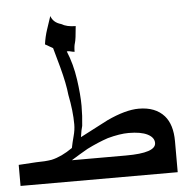

<svg xmlns="http://www.w3.org/2000/svg" viewBox="-73 -779 647 675"><g transform="rotate(-5 250.5 -441.0)"><path d="M527.3 -148.4H-27.3V-222.7L35.2 -226.6Q66.4 -226.6 89.8 -230.5Q125 -238.3 164.1 -265.6Q168 -285.2 173.8 -306.6Q179.7 -328.1 179.7 -347.7Q179.7 -394.5 168 -453.1Q164.1 -492.2 148.4 -550.8Q140.6 -578.1 128.9 -621.1L101.6 -636.7Q105.5 -664.1 113.3 -687.5Q121.1 -710.9 128.9 -734.4Q136.7 -710.9 164.1 -703.1Q183.6 -691.4 214.8 -691.4Q210.9 -644.5 207 -632.8Q203.1 -621.1 203.1 -601.6Q199.2 -601.6 183.6 -605.5H175.8Q195.3 -558.6 203.1 -503.9Q210.9 -449.2 210.9 -410.2Q210.9 -375 207 -339.8Q203.1 -328.1 199.2 -300.8Q273.4 -339.8 296.9 -351.6Q363.3 -382.8 410.2 -382.8Q468.8 -382.8 500 -347.7Q527.3 -316.4 527.3 -257.8ZM457 -257.8Q457 -277.3 433.6 -289.1Q410.2 -300.8 367.2 -300.8Q335.9 -300.8 293 -289.1Q257.8 -277.3 218.8 -257.8Q191.4 -242.2 160.2 -222.7H351.6Q457 -222.7 457 -257.8Z"/></g></svg>

Font: 和音 by 宁静之雨，公众号njzyshare
Style: Regular
Weight: 400
Designer: Steve Matteson
Foundry: Ascender Corporation
Version: Version 6.00;June 8, 2018;FontCreator 11.0.0.2388 32-bit